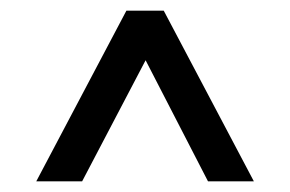

<svg xmlns="http://www.w3.org/2000/svg" viewBox="-20 -765 544 360"><path d="M48 -425H134L253 -652L370 -425H456L287 -745H217Z"/></svg>

Font: Plus Jakarta Sans
Style: Regular
Weight: 400
Designer: Gumpita Rahayu
Foundry: Tokotype
Version: Version 2.004; ttfautohint (v1.8.3)